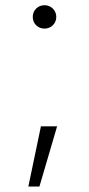

<svg xmlns="http://www.w3.org/2000/svg" viewBox="-20 -570 332 718"><path d="M146.5 -463C171 -463 190.5 -482 190.5 -506.5C190.5 -531.5 171 -550.5 146.5 -550.5C121.5 -550.5 102.5 -531.5 102.5 -506.5C102.5 -482 121.5 -463 146.5 -463ZM86 127.5H127.5L193.5 -97.5H133Z"/></svg>

Font: Hauora Light
Style: Regular
Weight: 300
Designer: Wayne Shih
Foundry: WCYS
Version: Version 1.001;hotconv 1.0.109;makeotfexe 2.5.65596